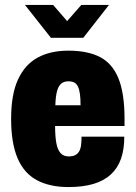

<svg xmlns="http://www.w3.org/2000/svg" viewBox="-20 -745 550 777"><path d="M257 12Q181 12 129 -16Q77 -44 51 -105Q25 -166 25 -264Q25 -363 53 -423.5Q81 -484 132.5 -512Q184 -540 257 -540Q335 -540 385 -514Q435 -488 459.5 -427.5Q484 -367 484 -264V-235H203Q203 -193 208 -166Q213 -139 225 -125.5Q237 -112 258 -112Q274 -112 284 -117Q294 -122 300 -132Q306 -142 308 -157Q310 -172 310 -192H483Q483 -140 469.5 -102Q456 -64 428 -38.5Q400 -13 357.5 -0.5Q315 12 257 12ZM204 -319H306Q306 -346 303.5 -364.5Q301 -383 295.5 -394.5Q290 -406 280.5 -411Q271 -416 257 -416Q238 -416 227 -406Q216 -396 210.5 -375Q205 -354 204 -319ZM81 -725H195L273 -635H230L309 -725H421L317 -592H186Z"/></svg>

Font: Archivo Condensed Black
Style: Regular
Weight: 900
Width: 3
Designer: Hector Gatti
Foundry: Omnibus-Type
Version: Version 2.001